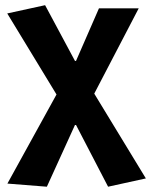

<svg xmlns="http://www.w3.org/2000/svg" viewBox="-20 -528 580 737"><path d="M159.9 188.7 8.4 176.7 196.9 -165.3 7.8 -476.4 153.1 -508.1 267.8 -294.2H271.8L359.9 -496.1H512.5L341.8 -168.6L539.9 156.9L394.9 188.7L271.8 -48.3H267.8Z"/></svg>

Font: Source Sans Variable
Style: Regular
Weight: 200
Designer: Paul D. Hunt
Foundry: Adobe Systems Incorporated
Version: Version 3.006;hotconv 1.0.111;makeotfexe 2.5.65597